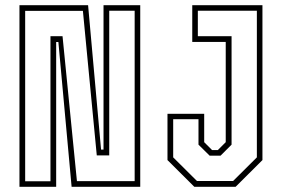

<svg xmlns="http://www.w3.org/2000/svg" viewBox="-20 -720 1082 740"><path d="M55 0V-700H319.5L369.5 -143.5H379V-700H520.5V0H256L205 -558H196.5V0ZM77 -21.5H174.5V-580.5H221L276.5 -22H499V-678.5H401V-121H353L299.5 -678H77ZM729 0 625.5 -103V-281.5H767V-172L797.5 -141.5H819.5L850 -172V-558.5H721V-700H991.5V-103L888 0ZM739 -22.5H878.5L970 -113.5V-678.5H742.5V-580.5H872.5V-162.5L830 -120H788L745 -162.5V-260.5H647.5V-113.5Z"/></svg>

Font: Tourney Condensed ExtraLight
Style: Regular
Weight: 200
Width: 3
Designer: Tyler Finck
Foundry: Etcetera Type Co
Version: Version 1.010; ttfautohint (v1.8.3)